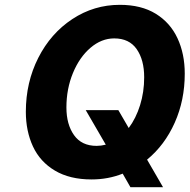

<svg xmlns="http://www.w3.org/2000/svg" viewBox="-20 -734 785 795"><path d="M589 -73 655 41H520L488 -15Q428 9 359 9Q269 9 207.5 -27.5Q146 -64 116.5 -127.5Q87 -191 87 -271Q87 -393 138.5 -494.5Q190 -596 279.5 -655Q369 -714 476 -714Q565 -714 625 -677Q685 -640 715 -575.5Q745 -511 745 -429Q745 -319 703.5 -226Q662 -133 589 -73ZM418 -135 335 -278H470L513 -204Q543 -244 560 -298.5Q577 -353 577 -414Q577 -486 546 -530.5Q515 -575 453 -575Q400 -575 354.5 -536Q309 -497 282 -431.5Q255 -366 255 -289Q255 -219 286.5 -174.5Q318 -130 380 -130Q398 -130 418 -135Z"/></svg>

Font: Be Vietnam ExtraBold
Style: Italic
Weight: 800
Italic angle: -9.778°
Designer: Gabriel Lam
Foundry: TypeRant
Version: Version 3.000